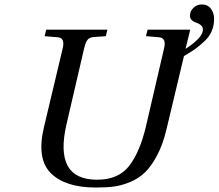

<svg xmlns="http://www.w3.org/2000/svg" viewBox="-20 -825 979 860"><path d="M187 -692H461L454 -663L399 -659Q381 -658 372 -646.5Q363 -635 357 -609L278 -269Q220 -20 415 -20Q511 -20 559 -82.5Q607 -145 634 -260L715 -609Q726 -655 693 -658L634 -663L641 -692H832L811 -606Q889 -657 889 -692Q889 -704 880 -712Q871 -720 860 -723Q849 -726 840 -734Q831 -742 831 -755Q831 -775 846.5 -790Q862 -805 884 -805Q911 -805 925 -785.5Q939 -766 939 -741Q939 -711 928.5 -686Q918 -661 895.5 -640Q873 -619 854 -605.5Q835 -592 804 -574L726 -247Q710 -179 684.5 -130.5Q659 -82 630.5 -54Q602 -26 563.5 -10Q525 6 490.5 10.5Q456 15 410 15Q272 15 207.5 -49.5Q143 -114 177 -256L261 -609Q272 -655 239 -658L180 -663Z"/></svg>

Font: Lingua Franca
Style: Italic
Weight: 400
Italic angle: -13°
Version: Version 1.19